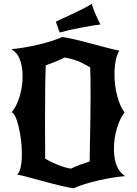

<svg xmlns="http://www.w3.org/2000/svg" viewBox="-20 -963 731 1028"><path d="M222 -113Q296 -71 360 -60Q384 -72 407 -80.5Q430 -89 443.5 -93Q457 -97 460 -99Q465 -364 465 -441Q465 -551 463 -602Q434 -619 419 -626.5Q404 -634 380 -642Q356 -650 326 -655Q302 -643 278.5 -633.5Q255 -624 242 -619.5Q229 -615 225 -613Q221 -525 221 -302Q221 -272 221.5 -205.5Q222 -139 222 -113ZM42 -362Q68 -391 84.5 -444.5Q101 -498 101 -553Q101 -665 41 -700Q104 -705 183 -723.5Q262 -742 313 -765Q360 -759 480 -726.5Q600 -694 619 -692Q593 -649 593 -563Q593 -505 607.5 -449.5Q622 -394 647 -361Q622 -330 606 -275.5Q590 -221 590 -166Q590 -58 650 -20Q586 -15 505.5 3.5Q425 22 374 45Q327 39 209 6.5Q91 -26 72 -28Q97 -52 97 -138Q97 -212 80 -283.5Q63 -355 42 -362ZM279 -847Q285 -850 365.5 -887.5Q446 -925 472 -943Q475 -925 491.5 -887Q508 -849 518 -832Q489 -829 417 -815.5Q345 -802 300 -789Q295 -800 289.5 -817.5Q284 -835 279 -847Z"/></svg>

Font: NewRocker
Style: Regular
Weight: 400
Designer: Pablo Impallari, Brenda Gallo, Rodrigo Fuenzalida
Foundry: Pablo Impallari, Brenda Gallo, Rodrigo Fuenzalida
Version: Version 1.000